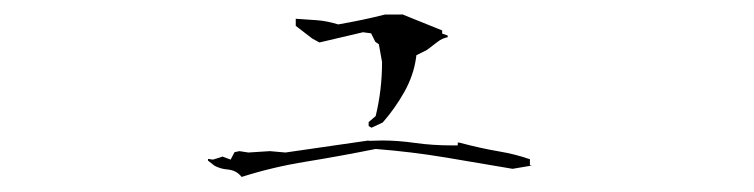

<svg xmlns="http://www.w3.org/2000/svg" viewBox="-20 -294 1040 265"><path d="M713.4 -65.9H711.4V-74.2Q691.9 -81.1 668.9 -85Q643.1 -89.4 613.8 -97.2H611.8V-93.3H604.5Q576.7 -93.3 553 -96.7Q529.3 -100.1 507.3 -100.1Q502 -100.1 488.8 -99.6V-100.1L374 -83.5L352.5 -85.4L322.8 -83.5L310.5 -85.4L303.7 -84L298.3 -73.7L286.6 -78.1V-77.6L273.9 -73.7L267.1 -74.7V-72.3L275.9 -65.4Q283.7 -61 293.9 -60.1Q306.2 -59.1 313.5 -49.8Q356.4 -63.5 403.1 -71Q449.7 -78.6 498.5 -88.4Q547.9 -84.5 594.7 -76.7L687.5 -61L713.4 -65.4ZM534.7 -273.9H511.2Q482.9 -266.6 446.8 -260.3Q431.2 -265.1 417.5 -266.1L388.2 -268.1V-258.3L411.1 -240.7L420.9 -235.4L481 -249.5L492.2 -248L498 -236.3L502.9 -232.9L507.3 -208.5V-208Q507.3 -169.9 498.5 -133.8L488.8 -125.5V-120.1L492.7 -117.7L508.3 -125Q525.4 -144.5 538.1 -167.2Q550.8 -189.9 554.2 -213.9L554.7 -217.8L569.3 -225.1Q576.7 -230.5 584 -236.3Q590.3 -241.2 598.1 -242.7L597.7 -245.1L590.3 -247.6V-252L534.7 -274.4Z"/></svg>

Font: Bakudai
Style: ExtraLight
Weight: 200
Version: Version 1.48